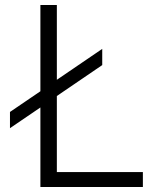

<svg xmlns="http://www.w3.org/2000/svg" viewBox="-20 -750 640 770"><path d="M142 0V-319L20 -236V-301L142 -384V-730H208V-430L390 -554V-489L208 -365V-60H553V0Z"/></svg>

Font: JetBrains Mono NL ExtraLight
Style: Regular
Weight: 200
Designer: Philipp Nurullin, Konstantin Bulenkov
Foundry: JetBrains
Version: Version 2.304; ttfautohint (v1.8.4.7-5d5b)